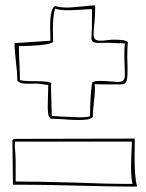

<svg xmlns="http://www.w3.org/2000/svg" viewBox="-20 -691 541 712"><path d="M164 -256 163 -257Q160 -257 158.5 -271Q157 -285 157 -296Q157 -301 157.5 -315.5Q158 -330 159 -376Q153 -376 138 -378.5Q123 -381 115 -381Q108 -381 89 -380.5Q70 -380 59 -383Q48 -386 44 -393Q44 -424 39 -462Q38 -472 36 -493.5Q34 -515 34 -531L167 -540L166 -591Q166 -662 185 -669Q197 -663 233 -663Q244 -663 294 -668Q304 -669 314 -670Q324 -671 332 -671Q333 -669 333 -660Q333 -646 332 -631.5Q331 -617 330 -605Q327 -580 327 -563Q327 -550 333.5 -545Q340 -540 353 -540Q361 -540 377 -542Q393 -544 401 -544Q450 -544 454 -534Q452 -516 452 -480L453 -432Q453 -398 448.5 -388Q444 -378 427 -378H387Q345 -378 331 -379Q332 -373 332 -360Q332 -343 328 -309Q324 -275 324 -257Q317 -250 305 -248Q293 -246 272 -246Q241 -246 211 -249Q177 -251 168 -251L167 -252Q166 -253 164 -256ZM204 -259Q270 -256 274 -256Q302 -256 314 -260Q314 -331 321 -381Q321 -391 351 -391Q365 -391 391 -389L416 -387Q432 -387 437.5 -393Q443 -399 443 -412L442 -453Q441 -466 441 -493Q441 -506 443 -530L411 -531Q387 -533 356 -532Q333 -531 326 -535Q319 -539 319 -551Q319 -558 320 -568Q321 -578 321 -594V-657Q309 -657 281 -655Q249 -653 233 -653Q200 -653 184 -659Q176 -630 176 -581L177 -536Q168 -527 126.5 -523.5Q85 -520 50 -520Q50 -498 52 -456Q54 -416 54 -394Q67 -390 109 -390Q167 -390 170 -382L169 -371L172 -261Q180 -261 204 -259ZM31 -176 480 -177 479 -110Q479 -33 488 0Q487 2 482 1Q477 0 477 1Q402 1 252 -3Q214 -4 158 -5Q102 -6 28 -6L26 -170ZM38 -18Q110 -18 254 -14Q374 -9 471 -9Q466 -34 466 -70L467 -117Q469 -149 469 -166H36Q35 -161 35 -150Q35 -141 37 -123L38 -96Z"/></svg>

Font: Londrina Outline
Style: Regular
Weight: 400
Designer: Marcelo Magalhaes
Foundry: Marcelo Magalhães
Version: Version 1.002